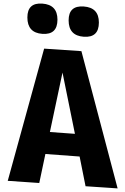

<svg xmlns="http://www.w3.org/2000/svg" viewBox="-20 -1025 695 1066"><path d="M299 -916Q299 -831 215 -837Q132 -843 132 -928Q132 -1011 215 -1005Q299 -999 299 -916ZM529 -900Q529 -815 445 -821Q361 -827 361 -912Q361 -995 445 -989Q529 -983 529 -900ZM422 -156 232 -170 198 -9 23 -21 225 -755 432 -741 633 21 455 9ZM396 -282 327 -622 257 -292Z"/></svg>

Font: Xiangcui Wave Sans Xiangcui Wave Sans
Style: Regular
Weight: 800
Width: 3
Version: Version 0.920;March 28, 2024;FontCreator 14.0.0.2814 64-bit